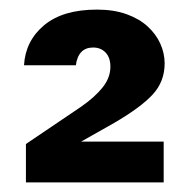

<svg xmlns="http://www.w3.org/2000/svg" viewBox="-20 -732 400 400"><path d="M30 -596Q33 -647 72 -679.5Q111 -712 182 -712Q217 -712 243.5 -702.5Q270 -693 287.5 -677Q305 -661 314 -641Q323 -621 323 -600Q323 -562 298 -535Q273 -508 218 -476L149 -437H321V-352H34V-432L148 -509Q177 -529 193.5 -549.5Q210 -570 210 -593Q210 -612 200 -622.5Q190 -633 174 -633Q143 -633 138 -596H30Z"/></svg>

Font: Poppins SemiBold
Style: Regular
Weight: 600
Designer: Ninad Kale (Devanagari), Jonny Pinhorn (Latin)
Foundry: Indian Type Foundry
Version: Version 3.002 2017